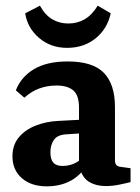

<svg xmlns="http://www.w3.org/2000/svg" viewBox="-20 -650 495 678"><path d="M145 8Q90 8 57 -21Q24 -50 24 -98Q24 -138 46.5 -165Q69 -192 106 -206.5Q143 -221 185 -223L280 -228V-180L219 -176Q184 -175 171 -157Q158 -139 158 -113Q158 -88 168 -76Q178 -64 201 -64Q224 -64 244 -73.5Q264 -83 277 -99L287 -71Q268 -33 231 -12.5Q194 8 145 8ZM36 -331Q54 -378 99.5 -405.5Q145 -433 219 -433Q308 -433 347 -392.5Q386 -352 386 -272V-83Q386 -63 405 -61L441 -56V-7Q426 -3 401.5 2Q377 7 355 7Q317 7 292 -9.5Q267 -26 259 -69V-270Q259 -314 238.5 -331Q218 -348 180 -348Q147 -348 118.5 -337.5Q90 -327 66 -305ZM217 -481Q159 -481 118 -516Q77 -551 69 -603L121 -630Q139 -597 164.5 -582Q190 -567 221 -567Q253 -567 279 -582Q305 -597 325 -630L371 -603Q359 -548 317.5 -514.5Q276 -481 217 -481Z"/></svg>

Font: Yrsa
Style: Bold
Weight: 700
Version: Version 2.004